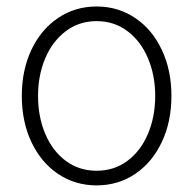

<svg xmlns="http://www.w3.org/2000/svg" viewBox="-20 -558 593 589"><path d="M46.9 -263.7Q46.9 -342.8 76.4 -405.3Q106 -467.8 158.2 -502.9Q210.4 -538.1 276.4 -538.1Q342.3 -538.1 394.5 -502.9Q446.8 -467.8 476.3 -405.3Q505.9 -342.8 505.9 -263.7Q505.9 -184.6 476.3 -122.1Q446.8 -59.6 394.5 -24.4Q342.3 10.7 276.4 10.7Q210.4 10.7 158.2 -24.4Q106 -59.6 76.4 -122.1Q46.9 -184.6 46.9 -263.7ZM456.1 -263.7Q456.1 -327.1 433.8 -379.6Q411.6 -432.1 370.8 -462.6Q330.1 -493.2 276.4 -493.2Q222.7 -493.2 181.9 -462.4Q141.1 -431.6 118.9 -379.4Q96.7 -327.1 96.7 -263.7Q96.7 -199.7 118.9 -147.2Q141.1 -94.7 181.9 -64.5Q222.7 -34.2 276.4 -34.2Q330.1 -34.2 370.8 -64.5Q411.6 -94.7 433.8 -147.2Q456.1 -199.7 456.1 -263.7Z"/></svg>

Font: Pretendard Std ExtraLight
Style: Regular
Weight: 200
Designer: Base glyphs from Inter by Rasmus Andersson; Hangeul glyphs from Noto Sans CJK(Source Han Sans) by Jang Soo-young and Kan
Foundry: Kil Hyung-jin
Version: Version 1.309